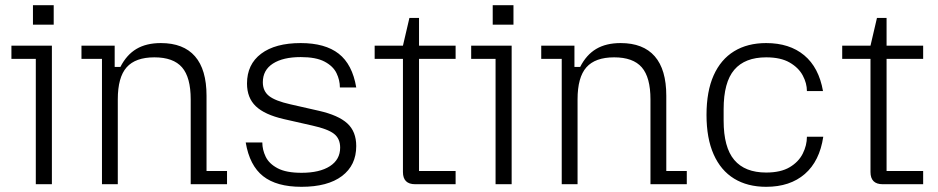

<svg xmlns="http://www.w3.org/2000/svg" viewBox="-20 -710 3614 740"><path d="M118 0V-483H24V-534H180V0ZM107 -615V-690H187V-615Z M373 0V-483H294V-534H422V-452H444Q468 -499 506 -521.5Q544 -544 600 -544Q687 -544 731.5 -493Q776 -442 776 -341V-51H855V0H715V-327Q715 -412 681.5 -450.5Q648 -489 575 -489Q502 -489 468 -450.5Q434 -412 434 -327V0Z M1142 10Q1046 10 994 -31Q942 -72 927 -161H991Q991 -133 1004 -106Q1017 -79 1050 -61.5Q1083 -44 1142 -44Q1212 -44 1251.5 -69.5Q1291 -95 1291 -141Q1291 -176 1267 -194.5Q1243 -213 1184 -226L1074 -251Q1000 -268 966 -300.5Q932 -333 932 -388Q932 -462 986.5 -503Q1041 -544 1139 -544Q1233 -544 1285.5 -503Q1338 -462 1353 -373H1290Q1290 -401 1277 -428Q1264 -455 1231 -472.5Q1198 -490 1139 -490Q1071 -490 1032 -465Q993 -440 993 -393Q993 -359 1017 -340Q1041 -321 1099 -308L1209 -283Q1284 -266 1318.5 -234.5Q1353 -203 1353 -147Q1353 -73 1298 -31.5Q1243 10 1142 10Z M1580 0Q1533 0 1533 -47V-534L1558 -641H1595V-51H1736V0ZM1424 -483V-534H1736V-483Z M1890 0V-483H1796V-534H1952V0ZM1879 -615V-690H1959V-615Z M2145 0V-483H2066V-534H2194V-452H2216Q2240 -499 2278 -521.5Q2316 -544 2372 -544Q2459 -544 2503.5 -493Q2548 -442 2548 -341V-51H2627V0H2487V-327Q2487 -412 2453.5 -450.5Q2420 -489 2347 -489Q2274 -489 2240 -450.5Q2206 -412 2206 -327V0Z M2933 10Q2861 10 2809.5 -21.5Q2758 -53 2730.5 -115Q2703 -177 2703 -267Q2703 -358 2730.5 -419.5Q2758 -481 2809.5 -512.5Q2861 -544 2933 -544Q3023 -544 3079.5 -497Q3136 -450 3152 -359H3090Q3090 -389 3074 -419Q3058 -449 3023.5 -469Q2989 -489 2933 -489Q2851 -489 2810 -441Q2769 -393 2769 -289V-245Q2769 -142 2810 -93.5Q2851 -45 2933 -45Q2989 -45 3023.5 -65.5Q3058 -86 3074 -118Q3090 -150 3090 -183H3153Q3139 -89 3082 -39.5Q3025 10 2933 10Z M3382 0Q3335 0 3335 -47V-534L3360 -641H3397V-51H3538V0ZM3226 -483V-534H3538V-483Z"/></svg>

Font: Mozilla Headline ExtraLight
Style: Regular
Weight: 200
Designer: Studio DRAMA
Foundry: Studio DRAMA
Version: Version 1.000